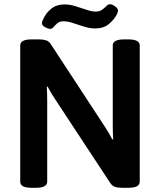

<svg xmlns="http://www.w3.org/2000/svg" viewBox="-20 -889 759 911"><path d="M218 -752Q209 -752 194 -760Q179 -768 179 -778Q179 -783 181 -789Q183 -795 186 -800Q198 -827 223 -847.5Q248 -868 287 -868Q311 -868 338.5 -859.5Q366 -851 391 -842.5Q416 -834 434 -834Q452 -834 464 -842.5Q476 -851 484.5 -860Q493 -869 502 -869Q512 -869 526 -859Q540 -849 540 -839Q540 -832 534 -820Q521 -795 496 -774.5Q471 -754 432 -754Q407 -754 379.5 -762.5Q352 -771 326.5 -779.5Q301 -788 282 -788Q263 -788 252.5 -779Q242 -770 234.5 -761Q227 -752 218 -752ZM129 2Q76 2 76 -27V-673Q76 -702 129 -702H165Q185 -702 199 -697.5Q213 -693 222 -678L478 -287Q497 -259 513 -227L517 -228Q516 -246 515.5 -260.5Q515 -275 515 -296V-673Q515 -702 568 -702H590Q643 -702 643 -673V-27Q643 2 590 2H558Q539 2 525.5 -2.5Q512 -7 503 -21L241 -419Q222 -447 206 -478L202 -477Q203 -460 203.5 -445.5Q204 -431 204 -409V-27Q204 2 151 2Z"/></svg>

Font: Asap SemiBold
Style: Regular
Weight: 600
Designer: Pablo Cosgaya
Foundry: Omnibus-Type
Version: Version 3.001; ttfautohint (v1.8.3)